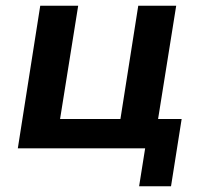

<svg xmlns="http://www.w3.org/2000/svg" viewBox="-20 -516 706 668"><path d="M464 132 485 0H42L120 -496H252L189 -102H399L461 -496H593L530 -102H612L575 132Z"/></svg>

Font: Nunito Sans 9pt
Style: Bold Italic
Weight: 700
Italic angle: -9°
Version: Version 3.101;gftools[0.9.27]